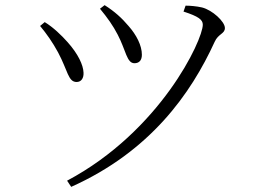

<svg xmlns="http://www.w3.org/2000/svg" viewBox="-20 -701 1040 747"><path d="M369 -667C398 -632 420 -601 438 -566C470 -505 473 -455 503 -455C521 -455 532 -466 532 -488C532 -524 511 -565 480 -600C454 -631 425 -657 387 -681ZM257 26C565 -112 723 -337 815 -538C829 -570 855 -569 855 -592C855 -617 806 -662 766 -672C744 -677 719 -679 702 -679L694 -656C753 -637 769 -624 769 -605C769 -545 604 -191 241 2ZM136 -600C161 -570 185 -536 206 -497C244 -426 245 -382 278 -382C297 -382 306 -398 305 -418C304 -448 284 -491 243 -537C220 -563 187 -595 154 -615Z"/></svg>

Font: Noto Serif SC Light
Style: Regular
Weight: 300
Designer: Ryoko NISHIZUKA 西塚涼子 (kana & ideographs); Frank Grießhammer (Latin, Greek & Cyrillic); Wenlong ZHANG 张文龙 (bopomofo); San
Foundry: Adobe
Version: Version 2.001;hotconv 1.1.0;makeotfexe 2.6.0